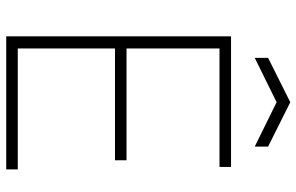

<svg xmlns="http://www.w3.org/2000/svg" viewBox="-192 -784 975 632"><g transform="rotate(90 296.0 -467.5)"><path d="M99 -740H529V-702H139V-396H507V-358H139V-38H537V0H99ZM170 -862 316 -935 462 -862V-818L316 -890L170 -818Z"/></g></svg>

Font: Encode Sans Normal
Style: Thin
Weight: 100
Designer: Pablo Impallari, Andres Torresi
Foundry: Pablo Impallari, Andres Torresi
Version: Version 1.000; ttfautohint (v1.00) -l 8 -r 50 -G 200 -x 14 -